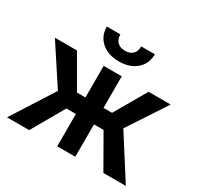

<svg xmlns="http://www.w3.org/2000/svg" viewBox="-156 -911 1120 1092"><g transform="rotate(30 404.0 -365.5)"><path d="M14.6 0ZM525.9 -212.4H462.9V0H344.2V-212.4H281.7L160.2 0H14.6L189.9 -274.9L23.9 -528.3H168.9L288.6 -320.8H344.2V-528.3H462.9V-320.8H519L639.2 -528.3H784.2L618.7 -276.4L794.9 0H647.5ZM563.5 -731Q563.5 -669.4 520.5 -631.3Q477.5 -593.3 405.8 -593.3Q334 -593.3 291 -631.3Q248 -669.4 248 -731H336.9Q336.9 -698.7 355.2 -680.9Q373.5 -663.1 405.8 -663.1Q438 -663.1 456.1 -680.9Q474.1 -698.7 474.1 -731Z"/></g></svg>

Font: Roboto Medium
Style: Regular
Weight: 500
Designer: Google
Version: Version 2.134; 2016; ttfautohint (v1.6)